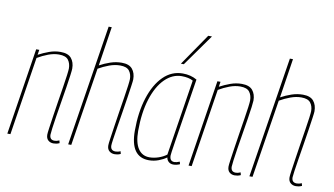

<svg xmlns="http://www.w3.org/2000/svg" viewBox="-79 -968 2011 1156"><g transform="rotate(10 927.0 -390.0)"><path d="M102 -530H121L116 -499Q148 -516 181.5 -528Q215 -540 250 -540Q296 -540 316 -516Q336 -492 336 -453Q336 -444 332 -413Q328 -382 321 -338Q314 -294 306 -245.5Q298 -197 291 -153Q284 -109 280 -78Q276 -47 276 -39Q276 -7 306 -7Q312 -7 319 -8.5Q326 -10 335 -14L339 2Q328 7 319 8.5Q310 10 302 10Q283 10 270 -1.5Q257 -13 257 -36Q257 -46 261.5 -77.5Q266 -109 272.5 -152.5Q279 -196 286.5 -243.5Q294 -291 301 -334.5Q308 -378 312 -409Q316 -440 316 -450Q316 -481 300.5 -502Q285 -523 243 -523Q212 -523 178.5 -510.5Q145 -498 113 -479L38 0H19Z M648 -39Q648 -7 679 -7Q685 -7 692.5 -8.5Q700 -10 709 -14L713 2Q702 7 693 8.5Q684 10 676 10Q657 10 643.5 -1.5Q630 -13 630 -36Q630 -46 634.5 -77.5Q639 -109 645.5 -152.5Q652 -196 659.5 -244Q667 -292 674 -335.5Q681 -379 685 -410Q689 -441 689 -451Q689 -481 673.5 -501.5Q658 -522 617 -522Q585 -522 551 -509.5Q517 -497 486 -479L410 0H391L508 -740H527L490 -500Q521 -517 555 -528.5Q589 -540 624 -540Q669 -540 689 -516Q709 -492 709 -453Q709 -444 704.5 -413Q700 -382 693.5 -338Q687 -294 679 -245.5Q671 -197 664 -153Q657 -109 652.5 -78Q648 -47 648 -39Z M1035 10Q1018 10 1006.5 0Q995 -10 993 -26Q972 -11 944 -0.5Q916 10 886 10Q772 10 772 -151Q772 -264 800 -352Q828 -440 878.5 -490Q929 -540 997 -540Q1046 -540 1084 -518Q1060 -368 1045.5 -275.5Q1031 -183 1023 -133Q1015 -83 1012.5 -63.5Q1010 -44 1010 -41Q1010 -6 1039 -6Q1052 -6 1071 -14L1075 1Q1055 10 1035 10ZM990 -43 1063 -508Q1036 -523 994 -523Q937 -523 891 -477.5Q845 -432 818.5 -348.5Q792 -265 792 -153Q792 -82 816.5 -45Q841 -8 886 -8Q913 -8 941 -17.5Q969 -27 990 -43ZM975 -596 1108 -790H1131L993 -596Z M1210 -530H1229L1224 -499Q1256 -516 1289.5 -528Q1323 -540 1358 -540Q1404 -540 1424 -516Q1444 -492 1444 -453Q1444 -444 1440 -413Q1436 -382 1429 -338Q1422 -294 1414 -245.5Q1406 -197 1399 -153Q1392 -109 1388 -78Q1384 -47 1384 -39Q1384 -7 1414 -7Q1420 -7 1427 -8.5Q1434 -10 1443 -14L1447 2Q1436 7 1427 8.5Q1418 10 1410 10Q1391 10 1378 -1.5Q1365 -13 1365 -36Q1365 -46 1369.5 -77.5Q1374 -109 1380.5 -152.5Q1387 -196 1394.5 -243.5Q1402 -291 1409 -334.5Q1416 -378 1420 -409Q1424 -440 1424 -450Q1424 -481 1408.5 -502Q1393 -523 1351 -523Q1320 -523 1286.5 -510.5Q1253 -498 1221 -479L1146 0H1127Z M1756 -39Q1756 -7 1787 -7Q1793 -7 1800.5 -8.5Q1808 -10 1817 -14L1821 2Q1810 7 1801 8.5Q1792 10 1784 10Q1765 10 1751.5 -1.5Q1738 -13 1738 -36Q1738 -46 1742.5 -77.5Q1747 -109 1753.5 -152.5Q1760 -196 1767.5 -244Q1775 -292 1782 -335.5Q1789 -379 1793 -410Q1797 -441 1797 -451Q1797 -481 1781.5 -501.5Q1766 -522 1725 -522Q1693 -522 1659 -509.5Q1625 -497 1594 -479L1518 0H1499L1616 -740H1635L1598 -500Q1629 -517 1663 -528.5Q1697 -540 1732 -540Q1777 -540 1797 -516Q1817 -492 1817 -453Q1817 -444 1812.5 -413Q1808 -382 1801.5 -338Q1795 -294 1787 -245.5Q1779 -197 1772 -153Q1765 -109 1760.5 -78Q1756 -47 1756 -39Z"/></g></svg>

Font: Georama SemiCondensed Thin
Style: Italic
Weight: 100
Width: 4
Italic angle: -9°
Designer: Jean-Baptiste Levee
Foundry: Production Type
Version: Version 1.000